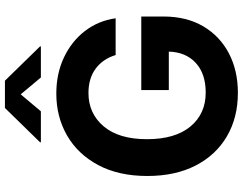

<svg xmlns="http://www.w3.org/2000/svg" viewBox="-124 -865 998 790"><g transform="rotate(-90 375.0 -470.0)"><path d="M388.2 9.8Q286.1 9.8 209 -35.4Q131.8 -80.6 88.9 -164.1Q45.9 -247.6 45.9 -362.8Q45.9 -480.5 90.6 -564.5Q135.3 -648.4 212.2 -692.9Q289.1 -737.3 384.8 -737.3Q466.8 -737.3 533.2 -706.1Q599.6 -674.8 642.1 -619.9Q684.6 -564.9 694.8 -493.2H543.5Q527.8 -545.4 487.8 -575.2Q447.8 -605 387.2 -605Q303.2 -605 250.2 -542.5Q197.3 -480 197.3 -364.3Q197.3 -248.5 249.5 -185.5Q301.8 -122.6 389.2 -122.6Q466.8 -122.6 511.2 -163.6Q555.7 -204.6 557.6 -274.4H399.4V-387.7H702.1V-296.9Q702.1 -201.2 661.6 -132.6Q621.1 -64 550.3 -27.1Q479.5 9.8 388.2 9.8ZM312 -800.8H184.6V-804.2L325.7 -948.7H438L579.1 -804.2V-800.8H451.2L381.8 -883.8Z"/></g></svg>

Font: Inter
Style: Bold
Weight: 700
Designer: Rasmus Andersson
Foundry: rsms
Version: Version 4.001;git-9221beed3